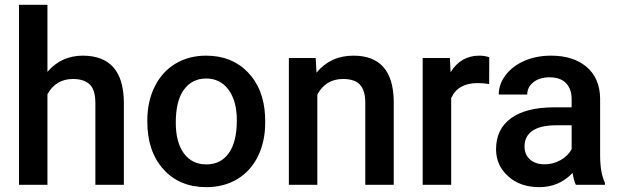

<svg xmlns="http://www.w3.org/2000/svg" viewBox="-20 -770 2584 800"><path d="M177.7 -470.7Q235.8 -538.1 324.7 -538.1Q493.7 -538.1 496.1 -345.2V0H377.4V-340.8Q377.4 -395.5 353.8 -418.2Q330.1 -440.9 284.2 -440.9Q212.9 -440.9 177.7 -377.4V0H59.1V-750H177.7Z M593.8 -269Q593.8 -346.7 624.5 -408.9Q655.3 -471.2 710.9 -504.6Q766.6 -538.1 838.9 -538.1Q945.8 -538.1 1012.5 -469.2Q1079.1 -400.4 1084.5 -286.6L1085 -258.8Q1085 -180.7 1054.9 -119.1Q1024.9 -57.6 969 -23.9Q913.1 9.8 839.8 9.8Q728 9.8 660.9 -64.7Q593.8 -139.2 593.8 -263.2ZM712.4 -258.8Q712.4 -177.2 746.1 -131.1Q779.8 -85 839.8 -85Q899.9 -85 933.3 -131.8Q966.8 -178.7 966.8 -269Q966.8 -349.1 932.4 -396Q897.9 -442.9 838.9 -442.9Q780.8 -442.9 746.6 -396.7Q712.4 -350.6 712.4 -258.8Z M1295.4 -528.3 1298.8 -467.3Q1357.4 -538.1 1452.6 -538.1Q1617.7 -538.1 1620.6 -349.1V0H1502V-342.3Q1502 -392.6 1480.2 -416.7Q1458.5 -440.9 1409.2 -440.9Q1337.4 -440.9 1302.2 -376V0H1183.6V-528.3Z M2018.1 -419.9Q1994.6 -423.8 1969.7 -423.8Q1888.2 -423.8 1859.9 -361.3V0H1741.2V-528.3H1854.5L1857.4 -469.2Q1900.4 -538.1 1976.6 -538.1Q2002 -538.1 2018.6 -531.2Z M2379.4 0Q2371.6 -15.1 2365.7 -49.3Q2309.1 9.8 2227.1 9.8Q2147.5 9.8 2097.2 -35.6Q2046.9 -81.1 2046.9 -147.9Q2046.9 -232.4 2109.6 -277.6Q2172.4 -322.8 2289.1 -322.8H2361.8V-357.4Q2361.8 -398.4 2338.9 -423.1Q2315.9 -447.8 2269 -447.8Q2228.5 -447.8 2202.6 -427.5Q2176.8 -407.2 2176.8 -376H2058.1Q2058.1 -419.4 2086.9 -457.3Q2115.7 -495.1 2165.3 -516.6Q2214.8 -538.1 2275.9 -538.1Q2368.7 -538.1 2423.8 -491.5Q2479 -444.8 2480.5 -360.4V-122.1Q2480.5 -50.8 2500.5 -8.3V0ZM2249 -85.4Q2284.2 -85.4 2315.2 -102.5Q2346.2 -119.6 2361.8 -148.4V-248H2297.9Q2231.9 -248 2198.7 -225.1Q2165.5 -202.1 2165.5 -160.2Q2165.5 -126 2188.2 -105.7Q2210.9 -85.4 2249 -85.4Z"/></svg>

Font: Vazir Medium FD-UI
Style: Medium-FD-UI
Weight: 500
Designer: Saber Rastikerdar
Foundry: Saber Rastikerdar
Version: Version 30.1.0